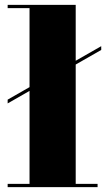

<svg xmlns="http://www.w3.org/2000/svg" viewBox="-20 -770 436 790"><path d="M11.5 -13.5V0H381.5V-13.5H291.5V-504.5L396.5 -564.5V-580L291.5 -520V-750H11.5V-736.5H101.5V-411.5L11.5 -360V-344.5L101.5 -396V-13.5Z"/></svg>

Font: Bodoni* 16pt Fatface
Style: Regular
Weight: 900
Version: Version 2.3